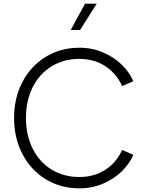

<svg xmlns="http://www.w3.org/2000/svg" viewBox="-20 -1018 795 1050"><path d="M57 -373Q57 -483 103 -570.5Q149 -658 230.5 -707.5Q312 -757 414 -757Q485 -757 545.5 -730.5Q606 -704 648 -662Q690 -620 709 -574L648 -547Q617 -616 556 -656Q495 -696 414 -696Q329 -696 262.5 -655.5Q196 -615 159 -541.5Q122 -468 122 -373Q122 -278 159 -204.5Q196 -131 262.5 -90.5Q329 -50 414 -50Q495 -50 556 -89.5Q617 -129 648 -198L709 -171Q690 -125 648 -83Q606 -41 545.5 -14.5Q485 12 414 12Q312 12 230.5 -37.5Q149 -87 103 -175Q57 -263 57 -373ZM445 -998H509L418 -854H367Z"/></svg>

Font: BLUETTI 2.0 Extralight
Style: Roman
Weight: 200
Designer: Stijn de Vries
Foundry: tokotype
Version: Version 2.005;October 31, 2023;FontCreator 14.0.0.2814 64-bi